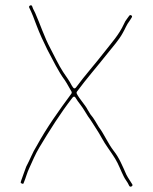

<svg xmlns="http://www.w3.org/2000/svg" viewBox="-20 -689 570 716"><path d="M462 -630.4 454.1 -619.6C454 -619.5 453.9 -619.4 453.9 -619.3C448.9 -613.1 445.1 -606.6 441.9 -599C423 -558.2 396.8 -530.6 370.4 -496.4C336.7 -452.7 296.4 -407.7 264 -363.6C257.1 -354.1 251.8 -363.8 251.8 -363.8L247.8 -369.8C247.6 -370 247.4 -370.4 247.3 -370.6C238.4 -388.5 226.8 -403.1 215.2 -420.9C197.6 -447.8 182.2 -481.9 167.4 -509.4C145.3 -550.5 130 -598.5 111.1 -641C103.5 -658.1 111.3 -640.6 111.3 -640.6L103.3 -656.6C103.2 -656.8 103.1 -657.1 103 -657.4L100 -665.4C98.4 -669.6 95.7 -670 92.5 -668.6C89 -667.1 87.6 -664.2 88.8 -661.1C99.4 -639.8 107.4 -618.5 116 -595.1C127.1 -565.3 142.8 -531.3 156.7 -503.5C177.2 -465.4 197.6 -422.1 222 -389.5C222.1 -389.4 222.2 -389.3 222.2 -389.2C231.7 -375 238.4 -360.8 246.4 -348C247.9 -345.5 247.9 -342 246 -339.5C200.3 -277.6 154.4 -213.7 116.6 -144.4C116.5 -144.3 116.4 -144.1 116.3 -144C101.1 -120 92.6 -95.1 77.8 -67.7C72.5 -55 67 -36.4 61 -21.2C54.5 -5 61.1 -21.6 61.1 -21.6C56.6 -8.2 55.2 -6.8 61.5 -4.6C66.8 -2.7 67.2 -3 68.8 -8.2C68.9 -8.4 69 -8.8 69.1 -9C75.7 -23.8 80.9 -45.5 89.2 -62.2C100.7 -87.4 111.7 -114.1 126.6 -138.9C164.8 -202.5 204.6 -266.1 250.1 -324.6C258 -334.8 263.1 -322.3 263.1 -322.3C263.2 -322.2 263.3 -322 263.4 -321.9C267.2 -315.6 272.7 -307.8 279.9 -298.6C292.3 -282.4 298.7 -269.5 308.2 -255.2C319.8 -237.8 307.9 -255.7 308 -255.5C319.9 -239.7 328.5 -224.3 339.3 -208.1L349.4 -192C352.8 -186.5 356 -180.8 359.1 -175C373.4 -148.1 393 -124.3 409.4 -97.4C422.5 -75.9 430.1 -53.5 440.8 -32.2C446.7 -19.2 455.2 -11.5 461.7 3.6C463.6 7.4 467 8 470.6 6.1C473.8 4.4 475 1.8 473.4 -1.5C466.7 -13 458.4 -23.4 451.3 -37.6C451.3 -37.7 451.2 -37.9 451.1 -37.9C436.8 -70.2 423.9 -101.7 404.1 -126.3C382.2 -154.6 368.9 -188 349 -214.5C348.9 -214.6 348.8 -214.8 348.6 -215C338 -232.1 330.5 -247.2 318.4 -261.1C318.2 -261.3 317.8 -261.7 317.6 -262C314.3 -267.4 310.6 -273.4 306.6 -280.1C306.5 -280.3 306.4 -280.5 306.3 -280.6C298 -297.3 276 -320.2 266.3 -339.6C265.1 -342 265.3 -345.2 267 -347.4C301.6 -394.5 344.2 -443.2 380.1 -488.7C400.9 -514.9 424.1 -540.6 437.4 -565.5C437.4 -565.6 437.5 -565.8 437.6 -565.9C447.5 -582.4 450.8 -595.2 463.9 -612.3L470.7 -623C470.7 -623.1 470.9 -623.3 470.9 -623.4C473.8 -627.3 472.5 -629.8 469.8 -631.6C467.3 -633.3 464.3 -633.3 462 -630.4Z"/></svg>

Font: Take Off
Style: Hairball
Weight: 400
Foundry: Cannot Into Space Fonts
Version: Version 0.89